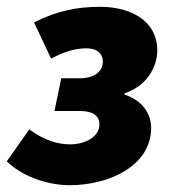

<svg xmlns="http://www.w3.org/2000/svg" viewBox="-34 -532 502 564"><path d="M171 12C288 12 410 -46 410 -156C410 -200 382 -238 332 -254V-258C394 -278 428 -332 428 -384C428 -471 350 -512 260 -512C192 -512 132 -500 66 -466L116 -360C158 -382 189 -390 220 -390C248 -390 268 -378 268 -350C268 -322 243 -302 200 -302H146L126 -206H200C238 -206 258 -193 258 -166C258 -130 216 -108 172 -108C138 -108 98 -118 52 -152L-14 -58C38 -8 114 12 171 12Z"/></svg>

Font: Source Sans Pro Black
Style: Italic
Weight: 900
Italic angle: -11°
Designer: Paul D. Hunt
Foundry: Adobe Systems Incorporated
Version: Version 3.006;hotconv 1.0.111;makeotfexe 2.5.65597